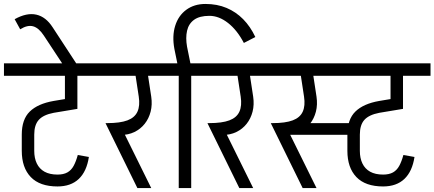

<svg xmlns="http://www.w3.org/2000/svg" viewBox="-45 -950 2195 970"><path d="M-25 -567V-630H485V-567ZM245 -8V-68Q276 -68 295.5 -79Q315 -90 327 -112Q339 -134 348 -167L404 -157Q393 -84 353 -46Q313 -8 245 -8ZM246 -8Q156 -8 110.5 -55.5Q65 -103 65 -188H128Q128 -151 141 -124Q154 -97 180 -82.5Q206 -68 246 -68ZM65 -187V-271H128V-187ZM65 -270Q65 -347 105.5 -386.5Q146 -426 226 -440V-380Q174 -370 151 -344.5Q128 -319 128 -270ZM226 -380V-440L346 -460V-400ZM283 -437V-630H346V-437Z M269 -630 176 -771 221 -812 340 -630ZM176 -771Q151 -809 122.5 -817Q94 -825 57 -802L29 -853Q90 -887 138.5 -876Q187 -865 221 -812Z M526 -268 497 -328Q562 -328 599 -342Q636 -356 649.5 -386Q663 -416 656 -462H719Q725 -421 716 -386Q707 -351 686 -324.5Q665 -298 634 -283Q603 -268 564 -268ZM649 0 488 -328H557L719 0ZM656 -462 635 -600H698L719 -462ZM435 -567V-630H810V-567Z M1187 -733Q1153 -798 1107 -834Q1061 -870 1013 -870L993 -930Q1052 -930 1099.5 -910Q1147 -890 1183.5 -853Q1220 -816 1245 -763ZM854 -615 836 -703 900 -714 920 -615ZM836 -703Q824 -768 840 -819.5Q856 -871 896 -900.5Q936 -930 993 -930L1013 -870Q963 -870 935.5 -850Q908 -830 900 -794.5Q892 -759 900 -714ZM858 0V-620H921V0ZM760 -567V-630H1019V-567Z M1041 -268 1012 -328Q1077 -328 1114 -342Q1151 -356 1164.5 -386Q1178 -416 1171 -462H1234Q1240 -421 1231 -386Q1222 -351 1201 -324.5Q1180 -298 1149 -283Q1118 -268 1079 -268ZM1164 0 1003 -328H1072L1234 0ZM1171 -462 1150 -600H1213L1234 -462ZM950 -567V-630H1325V-567Z M1575 -567V-630H1727V-567ZM1395 -269V-328H1729V-269ZM1361 -268 1332 -328Q1397 -328 1434 -342Q1471 -356 1484.5 -386Q1498 -416 1491 -462H1554Q1560 -421 1551 -386Q1542 -351 1521 -324.5Q1500 -298 1469 -283Q1438 -268 1399 -268ZM1484 0 1323 -328H1392L1554 0ZM1491 -462 1470 -600H1533L1554 -462ZM1270 -567V-630H1645V-567Z M1620 -567V-630H2130V-567ZM1890 -8V-68Q1921 -68 1940.5 -79Q1960 -90 1972 -112Q1984 -134 1993 -167L2049 -157Q2038 -84 1998 -46Q1958 -8 1890 -8ZM1891 -8Q1801 -8 1755.5 -55.5Q1710 -103 1710 -188H1773Q1773 -151 1786 -124Q1799 -97 1825 -82.5Q1851 -68 1891 -68ZM1710 -187V-271H1773V-187ZM1710 -270Q1710 -347 1750.5 -386.5Q1791 -426 1871 -440V-380Q1819 -370 1796 -344.5Q1773 -319 1773 -270ZM1871 -380V-440L1991 -460V-400ZM1928 -437V-630H1991V-437Z"/></svg>

Font: Akshar Light
Style: Regular
Weight: 300
Designer: Tall Chai
Foundry: Tall Chai
Version: Version 1.100